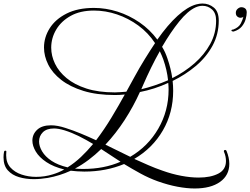

<svg xmlns="http://www.w3.org/2000/svg" viewBox="-189 -841 1422 1091"><path d="M917 230Q873 230 819.5 220Q766 210 707 189Q657 171 609.5 145Q562 119 516 91Q466 112 409 123Q352 134 290 134Q269 134 249.5 132.5Q230 131 213 129Q150 158 82 170Q63 173 43 175Q23 177 3 177Q-42 177 -81 165.5Q-120 154 -144.5 127Q-169 100 -169 53Q-169 37 -166 21Q-164 15 -159 15Q-153 15 -153 20Q-153 25 -153.5 30.5Q-154 36 -154 41Q-154 84 -129.5 111Q-105 138 -66 151Q-27 164 16 164Q65 164 110 150Q127 145 143.5 138Q160 131 176 122Q115 107 74.5 80Q34 53 14.5 20.5Q-5 -12 -5 -42Q-5 -78 22 -103.5Q49 -129 101 -129Q137 -129 183 -114Q227 -100 270.5 -82Q314 -64 357 -44Q404 -106 445 -174Q486 -242 520 -304Q492 -301 464 -301Q361 -301 285 -324.5Q209 -348 159 -387Q109 -426 85 -474Q61 -522 61 -571Q61 -629 93.5 -680.5Q126 -732 189.5 -764Q253 -796 345 -796Q412 -796 478.5 -775Q545 -754 604 -713.5Q663 -673 705 -616Q764 -700 820 -751Q876 -802 926 -816Q946 -821 961 -821Q998 -821 1026 -798Q1054 -775 1054 -724Q1054 -646 1018.5 -581Q983 -516 923.5 -466Q864 -416 792 -381Q795 -353 795 -325Q795 -201 736.5 -100Q678 1 574 62Q614 80 654 97.5Q694 115 735 129Q788 148 841 158Q894 168 940 168Q1008 168 1051.5 145.5Q1095 123 1095 74Q1095 62 1092.5 49Q1090 36 1084 22Q1084 21 1083.5 20.5Q1083 20 1083 19Q1083 11 1091 11Q1095 11 1098 16Q1114 55 1114 90Q1114 155 1061.5 192.5Q1009 230 917 230ZM790 -397Q860 -432 916 -481Q972 -530 1005.5 -591Q1039 -652 1039 -724Q1039 -766 1016 -787Q993 -808 962 -808Q942 -808 922 -799Q878 -779 829.5 -719Q781 -659 732 -575Q742 -559 749.5 -542Q757 -525 763 -507Q782 -452 790 -397ZM464 -316Q480 -316 496.5 -317.5Q513 -319 529 -320L574 -402Q604 -457 634 -505.5Q664 -554 692 -596Q653 -655 597 -696Q541 -737 476 -759Q411 -781 345 -781Q267 -781 213 -751Q159 -721 130.5 -673Q102 -625 102 -570Q102 -524 123.5 -479Q145 -434 189.5 -397Q234 -360 302 -338Q370 -316 464 -316ZM614 -334Q652 -343 690.5 -356Q729 -369 766 -385Q760 -443 739 -503Q735 -515 729.5 -527Q724 -539 719 -550Q694 -506 670 -457Q646 -408 623 -355ZM551 50Q652 -9 710.5 -110Q769 -211 769 -332Q769 -341 768.5 -350.5Q768 -360 767 -370Q728 -352 687.5 -339Q647 -326 606 -318Q569 -236 519.5 -159.5Q470 -83 410 -19Q445 -2 480.5 15.5Q516 33 551 50ZM195 110Q235 85 271 51Q307 17 340 -23Q300 -47 260 -67Q220 -87 179 -100Q143 -111 118 -111Q76 -111 54.5 -89.5Q33 -68 33 -37Q33 -10 50.5 19.5Q68 49 104 73Q140 97 195 110ZM285 119Q402 119 496 78L386 6Q352 39 315 67Q278 95 237 117Q248 118 260 118.5Q272 119 285 119ZM1136 -662Q1128 -662 1126 -667Q1126 -673 1136 -673Q1168 -685 1179.5 -708Q1191 -731 1194 -746Q1188 -740 1178 -740Q1168 -740 1159.5 -747Q1151 -754 1151 -768Q1151 -782 1161.5 -791Q1172 -800 1182 -800Q1195 -800 1204 -793Q1213 -786 1213 -770Q1213 -755 1207 -732.5Q1201 -710 1185 -690.5Q1169 -671 1139 -662Z"/></svg>

Font: Mea Culpa
Style: Regular
Weight: 400
Designer: Robert E. Leuschke
Foundry: Robert E. Leuschke
Version: Version 1.010; ttfautohint (v1.8.3)